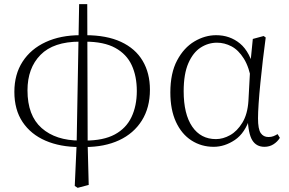

<svg xmlns="http://www.w3.org/2000/svg" viewBox="-20 -691 1388 922"><path d="M339 202 348 1 360 -671H399L401 3L406 197L353 211ZM362 15Q269 15 198.5 -15.5Q128 -46 88.5 -105Q49 -164 49 -250Q49 -334 88.5 -395Q128 -456 199.5 -489Q271 -522 366 -522L363 -491Q237 -491 174.5 -427.5Q112 -364 112 -257Q112 -136 180 -76Q248 -16 364 -16ZM388 15 389 -16Q477 -16 531.5 -45.5Q586 -75 611.5 -129Q637 -183 637 -254Q637 -325 612.5 -378Q588 -431 533.5 -461Q479 -491 388 -491L390 -522Q492 -522 561 -490Q630 -458 665 -399Q700 -340 700 -260Q700 -174 661 -112Q622 -50 552 -17.5Q482 15 388 15Z M1006 14Q947 14 899.5 -16.5Q852 -47 825 -105.5Q798 -164 798 -247Q798 -340 830.5 -401Q863 -462 913.5 -492Q964 -522 1018 -522Q1084 -522 1132.5 -482Q1181 -442 1203 -349H1211L1189 -296Q1177 -368 1151 -409.5Q1125 -451 1091.5 -468.5Q1058 -486 1022 -486Q980 -486 943.5 -462.5Q907 -439 884.5 -387.5Q862 -336 862 -253Q862 -143 903 -83Q944 -23 1017 -23Q1051 -23 1085 -42Q1119 -61 1144 -102Q1169 -143 1173 -207L1183 -393L1194 -504L1246 -518L1256 -511Q1249 -461 1242.5 -404.5Q1236 -348 1230.5 -293.5Q1225 -239 1222 -194.5Q1219 -150 1219 -123Q1219 -71 1232 -52Q1245 -33 1269 -33Q1283 -33 1293 -37Q1303 -41 1313 -47L1324 -29Q1312 -10 1293 2Q1274 14 1250 14Q1211 14 1191.5 -17.5Q1172 -49 1169 -128H1181Q1157 -52 1108 -19Q1059 14 1006 14Z"/></svg>

Font: Noto Serif HK ExtraLight
Style: Regular
Weight: 200
Designer: Ryoko NISHIZUKA 西塚涼子 (kana & ideographs); Frank Grießhammer (Latin, Greek & Cyrillic); Wenlong ZHANG 张文龙 (bopomofo); San
Foundry: Adobe
Version: Version 2.002-H1;hotconv 1.1.0;makeotfexe 2.6.0